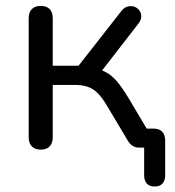

<svg xmlns="http://www.w3.org/2000/svg" viewBox="-20 -512 607 666"><path d="M516.5 135Q498 135 489 124.5Q480 114 480 96V-10.5L488.5 0H461Q451 0 441.2 -5.5Q431.5 -11 424 -23L350 -147Q334 -174 318.5 -189.2Q303 -204.5 284.2 -211Q265.5 -217.5 238 -217.5H163V-36Q163 -15.5 152.2 -4.2Q141.5 7 121.5 7Q101.5 7 90.5 -4.2Q79.5 -15.5 79.5 -36V-448.5Q79.5 -469.5 90.5 -480.5Q101.5 -491.5 121.5 -491.5Q141.5 -491.5 152.2 -480.5Q163 -469.5 163 -448.5V-284H252.5L400 -472.5Q409.5 -485.5 421.8 -489Q434 -492.5 445 -489Q456 -485.5 463 -476.5Q470 -467.5 470 -455.2Q470 -443 460 -430L320.5 -250L297.5 -276Q325.5 -273 346.2 -262.2Q367 -251.5 386 -229.2Q405 -207 427.5 -169L508 -33.5L478.5 -66H512Q532.5 -66 542.8 -55Q553 -44 553 -23.5V96Q553 114 543.8 124.5Q534.5 135 516.5 135Z"/></svg>

Font: Nunito ExtraLight
Style: Regular
Weight: 200
Designer: Vernon Adams
Foundry: Vernon Adams
Version: Version 3.602;April 4, 2023;FontCreator 14.0.0.2856 64-bit